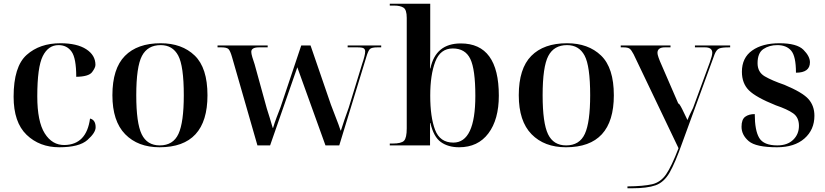

<svg xmlns="http://www.w3.org/2000/svg" viewBox="-20 -780 4426 1030"><path d="M298 10Q405 10 449 -29Q493 -68 493 -97Q493 -137 463 -144Q444 -4 326 -2Q260 -1 220 -64.5Q180 -128 180 -263Q180 -420 209.5 -479Q239 -538 294 -538Q339 -538 364 -503Q389 -468 389 -368Q456 -369 474 -393Q492 -417 492 -432Q492 -484 442.5 -516Q393 -548 304 -548Q193 -548 123 -485.5Q53 -423 53 -261Q53 -124 122.5 -57Q192 10 298 10Z M836 10Q1093 10 1093 -269Q1093 -416 1024.5 -482Q956 -548 842 -548Q717 -548 650 -480Q583 -412 583 -269Q583 -130 651.5 -60Q720 10 836 10ZM837 0Q769 0 740 -60Q711 -120 711 -269Q711 -422 741.5 -480Q772 -538 842 -538Q906 -538 936 -482Q966 -426 966 -269Q966 -124 937.5 -62Q909 0 837 0Z M1361 0H1429L1575 -419L1726 0H1800L1945 -474Q1955 -508 1964.5 -517Q1974 -526 2005 -526H2025V-536H1845V-526H1897Q1924 -526 1931.5 -520.5Q1939 -515 1939 -504Q1939 -493 1934.5 -475.5Q1930 -458 1923 -438L1851 -203Q1839 -170 1827.5 -136.5Q1816 -103 1809 -80H1807Q1797 -111 1781 -151Q1765 -191 1755 -219L1646 -536H1596L1485 -205Q1476 -182 1464 -150.5Q1452 -119 1445 -94H1443Q1437 -117 1427.5 -146.5Q1418 -176 1411 -199L1346 -435Q1339 -455 1333.5 -473.5Q1328 -492 1328 -502Q1328 -526 1370 -526H1416V-536H1147V-526H1167Q1196 -526 1205.5 -517Q1215 -508 1225 -473Z M2443 10Q2544 10 2600 -64.5Q2656 -139 2656 -267Q2656 -547 2452 -547Q2317 -547 2289 -413H2287Q2288 -464 2288 -506.5Q2288 -549 2288 -580V-760H2071V-750H2095Q2127 -750 2144.5 -739Q2162 -728 2162 -684V-92Q2162 -40 2147.5 -25Q2133 -10 2087 -10H2071V0H2287V-120H2289Q2306 -46 2345 -18Q2384 10 2443 10ZM2412 -15Q2340 -15 2314 -83.5Q2288 -152 2288 -267Q2288 -378 2315 -449Q2342 -520 2409 -520Q2476 -520 2503 -464Q2530 -408 2530 -266Q2530 -15 2412 -15Z M3016 10Q3273 10 3273 -269Q3273 -416 3204.5 -482Q3136 -548 3022 -548Q2897 -548 2830 -480Q2763 -412 2763 -269Q2763 -130 2831.5 -60Q2900 10 3016 10ZM3017 0Q2949 0 2920 -60Q2891 -120 2891 -269Q2891 -422 2921.5 -480Q2952 -538 3022 -538Q3086 -538 3116 -482Q3146 -426 3146 -269Q3146 -124 3117.5 -62Q3089 0 3017 0Z M3346 230H3370Q3452 230 3497 214Q3542 198 3572 146Q3602 94 3640 -14L3814 -490Q3824 -514 3838.5 -520Q3853 -526 3892 -526H3897V-536H3708V-526H3762Q3801 -526 3801 -497Q3801 -482 3788 -446L3698 -201Q3689 -182 3683 -170.5Q3677 -159 3668 -136Q3658 -158 3640.5 -193Q3623 -228 3619 -224L3531 -427Q3507 -480 3507 -496Q3507 -526 3547 -526H3577V-536H3310V-526H3323Q3348 -526 3357.5 -519Q3367 -512 3379 -489L3620 15Q3583 112 3553.5 155Q3524 198 3478 208.5Q3432 219 3346 220Z M4148 10Q4242 10 4295.5 -37Q4349 -84 4349 -159Q4349 -212 4317.5 -248Q4286 -284 4188 -325Q4121 -348 4082.5 -370.5Q4044 -393 4044 -441Q4044 -496 4075.5 -517Q4107 -538 4150 -538Q4199 -538 4224.5 -508Q4250 -478 4250 -390Q4325 -390 4325 -446Q4325 -478 4290 -513Q4255 -548 4161 -548Q4070 -548 4015 -509Q3960 -470 3960 -395Q3960 -333 3997.5 -295.5Q4035 -258 4142 -215Q4204 -194 4235 -172Q4266 -150 4266 -105Q4266 -60 4235 -30Q4204 0 4150 0Q4077 0 4053 -40Q4029 -80 4029 -168Q3997 -168 3977.5 -153.5Q3958 -139 3958 -100Q3958 -56 3996.5 -23Q4035 10 4148 10Z"/></svg>

Font: Noto Serif Display Semi
Style: Regular
Weight: 600
Designer: Monotype Design Team
Foundry: Monotype Imaging Inc.
Version: Version 1.900